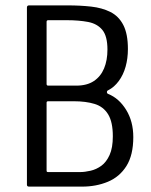

<svg xmlns="http://www.w3.org/2000/svg" viewBox="-20 -693 562 713"><path d="M475 -184Q475 -117 449.5 -76.5Q424 -36 380.5 -18Q337 0 285 0H88Q80 0 80 -7V-665Q80 -673 88 -673H231Q278 -673 318.5 -668.5Q359 -664 390 -648.5Q421 -633 438 -600Q455 -567 455 -511Q455 -476 446.5 -445.5Q438 -415 421 -392Q404 -369 382 -358Q377 -356 377 -351Q377 -346 382 -344Q422 -328 448.5 -285Q475 -242 475 -184ZM399 -187Q399 -240 381.5 -268.5Q364 -297 331.5 -307Q299 -317 254 -317H159Q153 -317 153 -312V-60Q153 -57 154 -55.5Q155 -54 159 -54H277Q295 -54 316.5 -59Q338 -64 356.5 -77.5Q375 -91 387 -117.5Q399 -144 399 -187ZM379 -509Q379 -559 360 -582Q341 -605 307 -611.5Q273 -618 228 -618H159Q153 -618 153 -612V-381Q153 -375 159 -375H263Q303 -375 328.5 -392Q354 -409 366.5 -439Q379 -469 379 -509Z"/></svg>

Font: Glory
Style: Regular
Weight: 400
Designer: Robert Leuschke
Foundry: Robert Leuschke
Version: Version 1.011